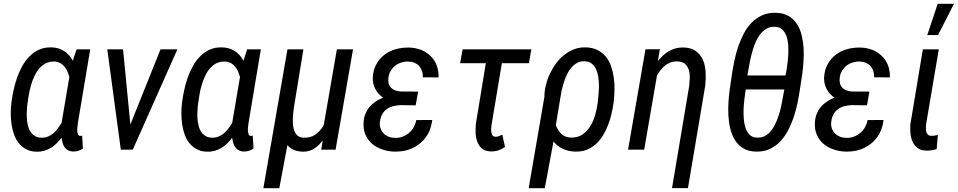

<svg xmlns="http://www.w3.org/2000/svg" viewBox="-20 -788 5045 1011"><path d="M390.6 -143.1 455.1 -528.3H383.3L363.3 -467.8C352.1 -490.2 336.4 -507.3 317.4 -519.5C298.3 -531.7 275.9 -538.1 250.5 -538.6C226.6 -539.1 205.1 -535.2 186 -526.9C167 -518.1 150.4 -506.3 135.7 -491.7C120.6 -476.6 107.9 -459.5 97.2 -439.9C86.4 -420.4 77.1 -399.9 69.8 -378.9C62.5 -357.4 56.2 -335.9 51.8 -314.5C46.9 -293 43.5 -272.9 41 -253.9L39.6 -243.2C37.6 -227.1 36.6 -209.5 36.6 -190.4C36.6 -171.4 38.1 -152.8 40.5 -134.3C43 -115.7 47.4 -97.7 53.7 -80.6C59.6 -63.5 67.9 -47.9 78.6 -34.7C88.9 -21.5 102.1 -10.7 117.7 -2.4C132.8 6.3 151.4 10.3 172.9 10.7C187 11.2 200.7 9.3 212.9 5.9C225.1 2.4 236.8 -2.9 247.6 -9.3C258.3 -15.6 268.6 -23.4 277.8 -32.7C287.1 -42 295.9 -51.8 304.2 -62.5C305.2 -52.7 307.1 -43.5 309.6 -35.2C312 -26.4 315.9 -18.6 320.8 -12.2C325.7 -5.4 332 0 339.8 3.9C347.2 7.8 356.4 9.8 367.2 9.8C376.5 9.8 385.3 8.3 393.1 5.9C400.9 3.4 408.7 -0.5 416.5 -5.9L412.6 -73.7C411.1 -73.2 409.2 -73.2 407.7 -72.8C405.8 -72.3 403.8 -72.3 402.3 -72.3C396 -72.8 392.1 -75.7 390.1 -82C387.7 -88.4 386.7 -95.2 386.7 -103.5C386.7 -111.3 387.2 -119.1 388.7 -127ZM124.5 -240.7 126 -251C127.4 -263.7 129.9 -277.8 132.8 -293.9C135.3 -309.6 139.2 -325.2 144 -341.3C148.4 -357.4 154.3 -372.6 161.6 -387.7C168.5 -402.8 176.8 -416 187 -427.7C196.8 -439 208.5 -448.2 221.7 -455.1C234.9 -461.4 250 -464.4 267.1 -463.9C278.3 -463.4 288.6 -460.4 297.4 -456.1C305.7 -451.2 313 -444.8 319.3 -437.5C325.7 -430.2 330.6 -421.4 335 -412.1C338.9 -402.3 342.3 -392.6 345.2 -382.8L304.7 -143.6L305.2 -142.1C298.8 -132.3 292.5 -122.6 285.6 -113.3C278.3 -103.5 270.5 -94.7 262.2 -87.4C253.4 -79.6 243.7 -73.7 233.4 -69.3C222.7 -64.9 210.9 -62.5 198.2 -63C183.6 -63.5 171.4 -66.4 162.1 -72.8C152.8 -79.1 145 -86.9 139.2 -96.7C133.3 -106.4 128.9 -117.7 126.5 -130.4C123.5 -142.6 121.6 -155.3 121.1 -168.5C120.6 -181.6 120.6 -194.3 121.6 -207C122.1 -219.2 123 -230.5 124.5 -240.7Z M825.2 -528.3 666.5 -132.3 627.9 -528.3H544.9L616.2 0H679.2L914.1 -528.3Z M1289.1 -143.1 1353.5 -528.3H1281.7L1261.7 -467.8C1250.5 -490.2 1234.9 -507.3 1215.8 -519.5C1196.8 -531.7 1174.3 -538.1 1148.9 -538.6C1125 -539.1 1103.5 -535.2 1084.5 -526.9C1065.4 -518.1 1048.8 -506.3 1034.2 -491.7C1019 -476.6 1006.3 -459.5 995.6 -439.9C984.9 -420.4 975.6 -399.9 968.3 -378.9C960.9 -357.4 954.6 -335.9 950.2 -314.5C945.3 -293 941.9 -272.9 939.5 -253.9L938 -243.2C936 -227.1 935.1 -209.5 935.1 -190.4C935.1 -171.4 936.5 -152.8 939 -134.3C941.4 -115.7 945.8 -97.7 952.1 -80.6C958 -63.5 966.3 -47.9 977.1 -34.7C987.3 -21.5 1000.5 -10.7 1016.1 -2.4C1031.2 6.3 1049.8 10.3 1071.3 10.7C1085.4 11.2 1099.1 9.3 1111.3 5.9C1123.5 2.4 1135.3 -2.9 1146 -9.3C1156.7 -15.6 1167 -23.4 1176.3 -32.7C1185.5 -42 1194.3 -51.8 1202.6 -62.5C1203.6 -52.7 1205.6 -43.5 1208 -35.2C1210.4 -26.4 1214.4 -18.6 1219.2 -12.2C1224.1 -5.4 1230.5 0 1238.3 3.9C1245.6 7.8 1254.9 9.8 1265.6 9.8C1274.9 9.8 1283.7 8.3 1291.5 5.9C1299.3 3.4 1307.1 -0.5 1314.9 -5.9L1311 -73.7C1309.6 -73.2 1307.6 -73.2 1306.2 -72.8C1304.2 -72.3 1302.2 -72.3 1300.8 -72.3C1294.4 -72.8 1290.5 -75.7 1288.6 -82C1286.1 -88.4 1285.2 -95.2 1285.2 -103.5C1285.2 -111.3 1285.6 -119.1 1287.1 -127ZM1022.9 -240.7 1024.4 -251C1025.9 -263.7 1028.3 -277.8 1031.2 -293.9C1033.7 -309.6 1037.6 -325.2 1042.5 -341.3C1046.9 -357.4 1052.7 -372.6 1060.1 -387.7C1066.9 -402.8 1075.2 -416 1085.4 -427.7C1095.2 -439 1106.9 -448.2 1120.1 -455.1C1133.3 -461.4 1148.4 -464.4 1165.5 -463.9C1176.8 -463.4 1187 -460.4 1195.8 -456.1C1204.1 -451.2 1211.4 -444.8 1217.8 -437.5C1224.1 -430.2 1229 -421.4 1233.4 -412.1C1237.3 -402.3 1240.7 -392.6 1243.7 -382.8L1203.1 -143.6L1203.6 -142.1C1197.3 -132.3 1190.9 -122.6 1184.1 -113.3C1176.8 -103.5 1168.9 -94.7 1160.6 -87.4C1151.9 -79.6 1142.1 -73.7 1131.8 -69.3C1121.1 -64.9 1109.4 -62.5 1096.7 -63C1082 -63.5 1069.8 -66.4 1060.5 -72.8C1051.3 -79.1 1043.5 -86.9 1037.6 -96.7C1031.7 -106.4 1027.3 -117.7 1024.9 -130.4C1022 -142.6 1020 -155.3 1019.5 -168.5C1019 -181.6 1019 -194.3 1020 -207C1020.5 -219.2 1021.5 -230.5 1022.9 -240.7Z M1527.8 -223.6 1577.6 -528.3H1493.7L1366.7 203.1H1450.7L1493.2 -23.4C1504.4 -11.2 1516.6 -2.4 1530.8 2.9C1544.4 7.8 1559.6 10.3 1575.7 10.7C1586.9 10.7 1597.7 9.3 1607.9 6.3C1617.7 3.4 1627 -1 1635.3 -6.3C1643.6 -11.7 1651.9 -18.1 1659.2 -25.4C1666.5 -32.7 1673.3 -40.5 1679.7 -49.3L1671.4 0H1747.1L1838.9 -528.3H1753.9L1684.6 -128.4C1672.4 -107.9 1658.2 -91.8 1641.1 -79.6C1624 -67.4 1603 -62 1578.1 -63C1565.9 -63.5 1555.7 -66.4 1548.3 -72.8C1541 -78.6 1535.2 -86.4 1531.2 -95.7C1526.9 -105 1524.4 -115.2 1523.4 -127C1522 -138.2 1521.5 -149.9 1522 -162.1C1522.5 -173.8 1522.9 -185.1 1524.4 -195.8Z M2088.4 -234.4 2168.9 -233.4 2181.6 -305.7 2091.8 -306.2C2068.4 -307.1 2050.8 -314 2039.1 -326.2C2026.9 -338.4 2022.5 -356 2025.4 -379.9C2026.9 -393.1 2031.2 -404.8 2037.6 -415.5C2043.9 -425.8 2051.8 -435.1 2061 -442.4C2070.3 -449.7 2081.1 -455.1 2093.3 -459C2105 -462.4 2117.2 -464.4 2129.9 -463.9C2142.1 -463.4 2153.3 -461.4 2163.1 -457C2172.9 -452.6 2181.2 -447.3 2187.5 -439.9C2193.8 -432.6 2198.7 -423.8 2202.1 -413.6C2205.6 -403.3 2207 -392.6 2206.5 -380.9L2289.6 -380.4C2290 -403.8 2286.6 -425.3 2279.3 -444.3C2272 -463.4 2261.2 -479.5 2247.1 -493.2C2232.9 -506.8 2216.3 -517.6 2197.3 -525.4C2177.7 -532.7 2156.7 -537.1 2133.8 -537.6C2108.9 -538.1 2085.4 -535.2 2063 -528.8C2040.5 -522.5 2020.5 -512.2 2003.4 -499C1986.3 -485.8 1972.2 -469.2 1961.4 -449.2C1950.2 -429.2 1944.3 -406.2 1942.9 -380.4C1941.9 -358.4 1946.3 -337.9 1956.1 -319.8C1965.3 -301.3 1979.5 -286.1 1997.6 -273.9C1982.9 -268.1 1969.7 -261.2 1957.5 -252.9C1945.3 -244.6 1934.6 -235.4 1925.8 -225.1C1916.5 -214.4 1909.7 -202.1 1904.3 -189C1898.9 -175.8 1895.5 -160.6 1894.5 -144C1893.1 -119.6 1896 -98.1 1904.3 -79.1C1912.6 -60.1 1923.8 -43.9 1939 -31.2C1954.1 -18.1 1971.7 -8.3 1992.2 -1.5C2012.2 5.9 2033.7 9.8 2056.6 10.3C2082.5 10.7 2107.4 7.8 2130.4 0.5C2153.3 -7.3 2173.3 -18.1 2191.4 -32.7C2209 -46.9 2223.6 -64.5 2234.9 -85.4C2246.1 -106.4 2252.9 -129.9 2255.9 -156.2L2171.9 -155.8C2169.4 -142.1 2164.6 -129.4 2158.2 -118.2C2151.9 -106.4 2143.6 -96.7 2133.8 -88.4C2124 -80.1 2112.8 -73.2 2100.6 -68.8C2088.4 -64 2075.2 -61.5 2061 -62C2048.8 -62 2037.6 -64 2027.3 -67.9C2017.1 -71.8 2008.3 -77.1 2001 -84.5C1993.7 -91.8 1987.8 -100.1 1984.4 -110.4C1980.5 -120.6 1979 -131.8 1980.5 -144.5C1981.9 -159.7 1985.4 -173.3 1991.7 -184.6C1997.6 -195.8 2005.4 -205.1 2015.1 -212.4C2024.4 -219.7 2035.6 -225.1 2048.3 -228.5C2060.5 -231.9 2074.2 -233.9 2088.4 -234.4Z M2622.6 -455.1H2765.1L2777.8 -528.3H2416L2402.8 -455.1H2538.1L2485.8 -136.2C2484.4 -121.1 2483.9 -105 2484.4 -87.9C2484.9 -70.8 2488.3 -55.2 2493.7 -41C2499 -26.9 2506.8 -14.6 2518.1 -5.4C2529.3 3.9 2544.4 8.8 2564 9.3C2578.1 9.8 2591.8 7.8 2604 3.9C2616.2 -0.5 2627.9 -6.3 2639.2 -14.2L2625 -79.1C2619.6 -76.2 2613.8 -73.7 2607.9 -71.3C2602.1 -68.8 2595.7 -67.9 2589.4 -67.9C2582 -67.9 2576.7 -70.3 2573.2 -75.2C2569.8 -80.1 2567.9 -85.9 2566.9 -92.8C2565.9 -99.1 2565.9 -106 2566.4 -113.3C2566.9 -120.6 2567.9 -126.5 2568.4 -130.9Z M3210.9 -247.1 3211.9 -257.3C3214.4 -276.4 3215.3 -296.4 3215.8 -317.4C3216.3 -338.4 3214.8 -358.9 3211.9 -379.9C3209 -400.4 3204.1 -419.9 3197.8 -439C3191.4 -458 3182.1 -474.6 3170.4 -489.3C3158.7 -503.4 3144 -515.1 3126.5 -524.4C3108.9 -533.2 3087.9 -538.1 3063.5 -538.6C3042.5 -539.1 3022.5 -536.1 3003.9 -528.8C2984.9 -521.5 2967.8 -511.7 2951.7 -499.5C2935.5 -486.8 2921.4 -472.2 2908.7 -455.1C2896 -438 2885.3 -419.9 2876 -400.9C2866.7 -381.8 2859.9 -361.8 2855 -341.8C2849.6 -321.8 2847.2 -302.2 2846.7 -283.2L2847.2 -281.2L2763.7 203.1H2848.6L2894.5 -43C2909.2 -24.9 2926.3 -11.7 2945.8 -3.4C2964.8 4.9 2985.8 9.8 3008.8 10.3C3031.2 10.7 3051.8 7.8 3069.8 0.5C3087.9 -7.3 3104.5 -17.1 3118.7 -30.3C3132.8 -43 3145 -58.1 3155.3 -75.2C3165.5 -92.3 3174.8 -110.8 3182.1 -130.4C3189.5 -149.4 3195.8 -169.4 3200.2 -189.5C3204.6 -209.5 3208.5 -228.5 3210.9 -247.1ZM3128.4 -257.3 3127.4 -247.1C3125 -228 3120.6 -207.5 3114.7 -186C3108.9 -164.1 3100.6 -144 3089.8 -126C3078.6 -107.4 3064.9 -92.3 3048.3 -80.6C3031.2 -68.4 3011.2 -63 2987.3 -63.5C2966.3 -64 2949.2 -70.3 2936.5 -82.5C2923.8 -94.7 2914.1 -109.9 2906.7 -128.9L2932.1 -281.7C2933.6 -292.5 2936 -304.7 2939 -317.9C2941.9 -331.1 2945.8 -344.2 2950.2 -358.4C2954.6 -372.1 2960.4 -385.3 2966.8 -398.4C2973.1 -411.6 2981 -422.9 2989.7 -433.1C2998 -442.9 3008.3 -450.7 3019.5 -457C3030.8 -462.9 3043 -465.8 3057.1 -465.3C3072.8 -464.8 3085.4 -460.9 3095.2 -453.6C3105 -445.8 3112.8 -436 3118.7 -423.8C3124 -411.6 3127.9 -397.9 3130.4 -382.8C3132.8 -367.7 3133.8 -352.5 3133.8 -337.4C3133.8 -322.3 3133.3 -307.6 3131.8 -293.5Z M3444.3 -466.8 3454.6 -528.8 3378.9 -528.3 3287.1 0H3372.1L3439.5 -391.1C3445.3 -400.9 3451.7 -410.2 3459 -419.4C3465.8 -428.2 3473.6 -436 3481.9 -442.9C3490.2 -449.7 3500 -455.1 3510.3 -459C3520.5 -462.9 3531.7 -464.8 3543.9 -464.8C3562 -464.4 3576.2 -460.4 3585.9 -452.6C3595.2 -444.3 3602.1 -434.1 3606.4 -421.9C3610.4 -409.7 3612.3 -396 3612.3 -380.9C3611.8 -365.7 3610.8 -351.6 3609.4 -337.4L3518.6 202.6H3602.5L3693.8 -338.9C3696.3 -362.3 3696.8 -385.7 3695.3 -409.2C3693.8 -432.6 3689.5 -454.1 3681.2 -473.1C3672.9 -492.2 3660.2 -507.3 3643.6 -519.5C3626.5 -531.7 3604 -537.6 3575.7 -538.1C3561.5 -538.1 3548.8 -536.6 3536.6 -533.2C3524.4 -529.8 3512.7 -524.9 3502 -518.6C3490.7 -512.2 3480.5 -504.4 3471.2 -495.6C3461.9 -486.8 3452.6 -477.1 3444.3 -466.8Z M4191.4 -313 4205.1 -402.8C4207.5 -421.9 4209.5 -442.4 4210.9 -465.3C4212.4 -488.3 4212.9 -511.2 4211.4 -534.7C4210 -557.6 4206.5 -580.6 4201.2 -602.5C4195.8 -624.5 4188 -644 4176.8 -661.1C4165.5 -678.2 4151.4 -692.4 4133.8 -703.1C4115.7 -713.9 4093.8 -719.7 4067.4 -720.7C4040 -721.7 4015.6 -717.3 3994.6 -708C3973.6 -698.7 3954.6 -685.5 3938.5 -669.4C3922.4 -652.8 3908.2 -633.8 3897 -611.8C3885.3 -589.8 3875.5 -566.9 3867.2 -543C3858.9 -519 3852.5 -495.1 3847.7 -471.2C3842.3 -446.8 3838.4 -423.8 3835 -402.8L3821.8 -312.5C3819.3 -293.9 3817.4 -273.4 3815.9 -250.5C3814.5 -227.5 3814 -204.1 3815.4 -180.7C3816.9 -156.7 3819.8 -133.8 3825.2 -111.3C3830.6 -88.9 3838.4 -68.8 3849.6 -51.3C3860.4 -33.2 3874.5 -19 3892.6 -7.8C3910.2 3.4 3932.1 9.3 3958.5 10.3C3986.3 11.2 4010.7 6.8 4032.2 -2.9C4053.2 -12.7 4072.3 -25.9 4088.4 -43C4104.5 -60.1 4118.2 -79.6 4129.9 -102.1C4141.6 -124 4151.4 -147.5 4159.7 -171.9C4167.5 -195.8 4173.8 -220.2 4179.2 -244.6C4184.1 -269 4188 -292 4191.4 -313ZM4116.2 -390.6H3915.5L3920.4 -418.5C3922.4 -430.7 3924.8 -444.8 3928.2 -460.9C3931.2 -477.1 3935.1 -493.7 3939.9 -510.7C3944.3 -527.8 3950.2 -544.9 3957 -562C3963.9 -578.6 3972.2 -593.3 3981.9 -606.4C3991.7 -619.1 4003.4 -629.4 4016.6 -637.2C4029.8 -644.5 4044.9 -647.9 4062 -647C4077.6 -646 4090.3 -641.1 4099.6 -632.3C4108.9 -623 4115.7 -611.8 4121.1 -598.1C4126 -584 4128.9 -568.8 4130.4 -551.8C4131.3 -534.7 4131.3 -518.1 4130.9 -501.5C4129.9 -484.4 4128.4 -468.8 4126.5 -454.1C4124.5 -439.5 4123 -427.7 4121.6 -418.5ZM3906.7 -316.9H4109.9L4106.4 -297.9C4104 -285.6 4101.6 -271.5 4098.6 -255.4C4095.7 -238.8 4091.8 -221.7 4087.4 -204.1C4082.5 -186 4076.7 -168.9 4069.8 -151.9C4063 -134.8 4054.7 -119.1 4044.9 -106C4035.2 -92.3 4023.9 -81.5 4010.7 -73.7C3997.6 -65.9 3981.9 -62.5 3964.4 -63.5C3949.2 -64 3936.5 -69.3 3927.2 -78.6C3918 -87.9 3910.6 -100.1 3905.8 -114.3C3900.9 -128.4 3897.9 -144.5 3896.5 -162.1C3895 -179.2 3895 -196.8 3895.5 -213.9C3896 -231 3897.5 -246.6 3899.4 -261.7C3900.9 -276.4 3902.3 -288.1 3903.8 -297.4Z M4464.8 -234.4 4545.4 -233.4 4558.1 -305.7 4468.3 -306.2C4444.8 -307.1 4427.2 -314 4415.5 -326.2C4403.3 -338.4 4398.9 -356 4401.9 -379.9C4403.3 -393.1 4407.7 -404.8 4414.1 -415.5C4420.4 -425.8 4428.2 -435.1 4437.5 -442.4C4446.8 -449.7 4457.5 -455.1 4469.7 -459C4481.4 -462.4 4493.7 -464.4 4506.3 -463.9C4518.6 -463.4 4529.8 -461.4 4539.6 -457C4549.3 -452.6 4557.6 -447.3 4564 -439.9C4570.3 -432.6 4575.2 -423.8 4578.6 -413.6C4582 -403.3 4583.5 -392.6 4583 -380.9L4666 -380.4C4666.5 -403.8 4663.1 -425.3 4655.8 -444.3C4648.4 -463.4 4637.7 -479.5 4623.5 -493.2C4609.4 -506.8 4592.8 -517.6 4573.7 -525.4C4554.2 -532.7 4533.2 -537.1 4510.3 -537.6C4485.4 -538.1 4461.9 -535.2 4439.5 -528.8C4417 -522.5 4397 -512.2 4379.9 -499C4362.8 -485.8 4348.6 -469.2 4337.9 -449.2C4326.7 -429.2 4320.8 -406.2 4319.3 -380.4C4318.4 -358.4 4322.8 -337.9 4332.5 -319.8C4341.8 -301.3 4356 -286.1 4374 -273.9C4359.4 -268.1 4346.2 -261.2 4334 -252.9C4321.8 -244.6 4311 -235.4 4302.2 -225.1C4293 -214.4 4286.1 -202.1 4280.8 -189C4275.4 -175.8 4272 -160.6 4271 -144C4269.5 -119.6 4272.5 -98.1 4280.8 -79.1C4289.1 -60.1 4300.3 -43.9 4315.4 -31.2C4330.6 -18.1 4348.1 -8.3 4368.7 -1.5C4388.7 5.9 4410.2 9.8 4433.1 10.3C4459 10.7 4483.9 7.8 4506.8 0.5C4529.8 -7.3 4549.8 -18.1 4567.9 -32.7C4585.4 -46.9 4600.1 -64.5 4611.3 -85.4C4622.6 -106.4 4629.4 -129.9 4632.3 -156.2L4548.3 -155.8C4545.9 -142.1 4541 -129.4 4534.7 -118.2C4528.3 -106.4 4520 -96.7 4510.3 -88.4C4500.5 -80.1 4489.3 -73.2 4477.1 -68.8C4464.8 -64 4451.7 -61.5 4437.5 -62C4425.3 -62 4414.1 -64 4403.8 -67.9C4393.6 -71.8 4384.8 -77.1 4377.4 -84.5C4370.1 -91.8 4364.3 -100.1 4360.8 -110.4C4356.9 -120.6 4355.5 -131.8 4356.9 -144.5C4358.4 -159.7 4361.8 -173.3 4368.2 -184.6C4374 -195.8 4381.8 -205.1 4391.6 -212.4C4400.9 -219.7 4412.1 -225.1 4424.8 -228.5C4437 -231.9 4450.7 -233.9 4464.8 -234.4Z M5003.4 -768.1H4917.5L4862.8 -603.5H4919.4ZM4856.4 -133.3 4923.3 -528.3H4839.4L4773.9 -134.8C4772.5 -119.6 4772.5 -103.5 4773.9 -87.4C4775.4 -71.3 4778.8 -56.2 4784.7 -43C4790.5 -29.3 4799.3 -18.1 4811 -9.3C4822.3 0 4837.4 4.4 4856.4 4.9C4865.7 5.4 4875.5 4.9 4884.8 3.4C4894 2 4902.8 0 4912.1 -2.9L4918.5 -77.6C4913.1 -76.2 4907.2 -75.2 4901.9 -74.2C4896.5 -73.2 4890.6 -72.8 4885.3 -72.8C4877 -72.8 4870.6 -74.7 4866.2 -79.1C4861.8 -83 4858.9 -87.9 4857.4 -94.2C4856 -100.1 4855 -106.4 4855.5 -113.8C4855.5 -120.6 4856 -127 4856.4 -133.3Z"/></svg>

Font: Roboto Condensed
Style: Italic
Weight: 400
Designer: Google
Version: Version 1.000;PS 001.000;hotconv 1.0.88;makeotf.lib2.5.64775